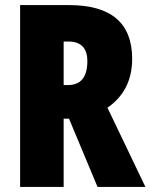

<svg xmlns="http://www.w3.org/2000/svg" viewBox="-20 -734 591 754"><path d="M499 -503Q499 -378 402 -311L551 0H363L251 -268H230V0H59V-714H251Q499 -714 499 -503ZM230 -571V-400H247Q323 -400 323 -494Q323 -571 248 -571Z"/></svg>

Font: Noto Sans UI CondBlack
Style: Regular
Weight: 900
Width: 3
Designer: Monotype Design Team
Foundry: Monotype Imaging Inc.
Version: Version 1.001